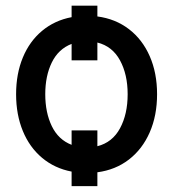

<svg xmlns="http://www.w3.org/2000/svg" viewBox="-20 -592 637 669"><path d="M319.3 -534.7Q382.3 -526.4 429.2 -490.5Q476.1 -454.6 501.7 -396.2Q527.3 -337.9 527.3 -263.7Q527.3 -189.5 501.7 -130.9Q476.1 -72.3 429.2 -36.1Q382.3 0 319.3 8.3V56.6H229.5V5.9Q170.4 -5.4 126.7 -42Q83 -78.6 59.6 -135.5Q36.1 -192.4 36.1 -263.7Q36.1 -335 59.6 -391.6Q83 -448.2 126.7 -484.6Q170.4 -521 229.5 -532.2V-572.3H319.3ZM319.3 -82.5Q371.6 -95.7 398.2 -145Q424.8 -194.3 424.8 -263.7Q424.8 -332.5 398.2 -381.6Q371.6 -430.7 319.3 -443.8V-381.8H229.5V-439Q183.6 -421.4 160.6 -374.5Q137.7 -327.6 137.7 -263.7Q137.7 -199.7 160.6 -152.3Q183.6 -105 229.5 -87.4V-137.7H319.3Z"/></svg>

Font: Pretendard GOV Medium
Style: Regular
Weight: 500
Designer: Base glyphs from Inter by Rasmus Andersson; Hangeul glyphs from Noto Sans CJK(Source Han Sans) by Jang Soo-young and Kan
Foundry: Kil Hyung-jin
Version: Version 1.309